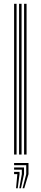

<svg xmlns="http://www.w3.org/2000/svg" viewBox="-20 -820 216 1019"><path d="M107.8 0V-800H121V0ZM54.8 0V-800H68V0ZM81.2 0V-800H94.5V0ZM99.8 179.2 119.2 104.2V56.8H54.8V45H131.2V104.2L108.8 179.2ZM65.2 179.2 72 104.2H54.8V92.2H83.8V104.2L74 179.2ZM82.5 179.2 95.8 104.2V80.5H54.8V68.8H107.5V104.2L91.2 179.2Z"/></svg>

Font: Big Shoulders Inline Display Thin
Style: Regular
Weight: 400
Version: Version 2.002